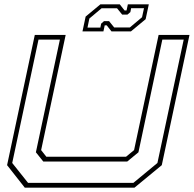

<svg xmlns="http://www.w3.org/2000/svg" viewBox="-20 -860 888 880"><path d="M93.5 0 12.5 -103 139.5 -700H281L168.5 -172L192.5 -141.5H557.5L594.5 -172L707 -700H848.5L721.5 -103L596.5 0ZM108.5 -22H591.5L701.5 -113L822 -678.5H724L614.5 -162L563 -119.5H178.5L144.5 -162L254.5 -678.5H156.5L36 -113ZM358 -716 372.5 -784 440 -840H529L551 -812H560L566 -840H662L647.5 -772L580 -716H491L469 -744H460L454 -716ZM381 -733.5H440L443.5 -751.5L456.5 -763H480L503.5 -734H575L631 -781L640 -822.5H581L577.5 -804.5L564 -793H540L516.5 -822H445.5L389.5 -775Z"/></svg>

Font: Tourney Expanded ExtraLight
Style: Italic
Weight: 200
Width: 7
Italic angle: -12°
Designer: Tyler Finck
Foundry: Etcetera Type Co
Version: Version 1.010; ttfautohint (v1.8.3)